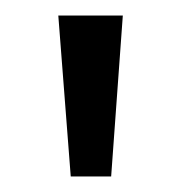

<svg xmlns="http://www.w3.org/2000/svg" viewBox="-20 -650 234 247"><path d="M71 -423 55 -630H138L123 -423Z"/></svg>

Font: Alumni Sans SemiBold
Style: Regular
Weight: 600
Designer: Robert E. Leuschke
Foundry: Robert E. Leuschke
Version: Version 1.018